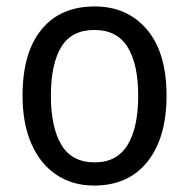

<svg xmlns="http://www.w3.org/2000/svg" viewBox="-20 -617 586 596"><path d="M497 -320Q497 -190 438 -115.5Q379 -41 272 -41Q205 -41 155 -74.5Q105 -108 77.5 -170.5Q50 -233 50 -320Q50 -453 108.5 -525Q167 -597 274 -597Q375 -597 436 -525.5Q497 -454 497 -320ZM138 -320Q138 -222 170.5 -167.5Q203 -113 274 -113Q343 -113 376 -167Q409 -221 409 -320Q409 -418 376 -471Q343 -524 273 -524Q202 -524 170 -471Q138 -418 138 -320Z"/></svg>

Font: Noto Sans Tamil UI SemiCondensed
Style: Regular
Weight: 400
Width: 4
Designer: Jelle Bosma - Monotype Design Team
Foundry: Monotype Imaging Inc.
Version: Version 2.004; ttfautohint (v1.8.4.7-5d5b)